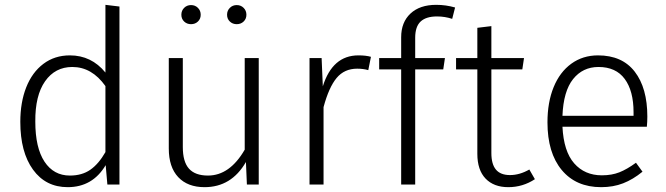

<svg xmlns="http://www.w3.org/2000/svg" viewBox="-20 -763 2755 794"><path d="M474 -736V0H424L417 -80Q363 11 260 11Q169 11 116.5 -61.5Q64 -134 64 -259Q64 -340 88.5 -402Q113 -464 159.5 -499Q206 -534 269 -534Q358 -534 416 -463V-743ZM416 -134V-407Q360 -486 279 -486Q208 -486 166.5 -427Q125 -368 126 -260Q126 -152 164 -94.5Q202 -37 269 -37Q319 -37 353.5 -61Q388 -85 416 -134Z M1050 0H1001L997 -93Q937 11 826 11Q756 11 717 -30.5Q678 -72 678 -149V-523H736V-155Q736 -94 761.5 -65.5Q787 -37 840 -37Q930 -37 992 -144V-523H1050ZM810 -702Q810 -685 798.5 -674Q787 -663 770 -663Q753 -663 741.5 -674Q730 -685 730 -702Q730 -719 741.5 -730.5Q753 -742 770 -742Q787 -742 798.5 -730.5Q810 -719 810 -702ZM999 -702Q999 -685 987.5 -674Q976 -663 959 -663Q942 -663 930.5 -674Q919 -685 919 -702Q919 -719 930.5 -730.5Q942 -742 959 -742Q976 -742 987.5 -730.5Q999 -719 999 -702Z M1514 -528 1503 -473Q1482 -479 1457 -479Q1404 -479 1372 -440.5Q1340 -402 1318 -320V0H1260V-523H1310L1315 -406Q1355 -534 1462 -534Q1494 -534 1514 -528Z M1697 -607V-523H1820L1813 -476H1697V0H1639V-476H1548V-523H1639V-609Q1639 -671 1677.5 -707Q1716 -743 1784 -743Q1824 -743 1862 -732L1850 -685Q1820 -695 1787 -695Q1742 -695 1719.5 -674Q1697 -653 1697 -607Z M2192 -22Q2142 11 2082 11Q2022 11 1988 -24.5Q1954 -60 1954 -127V-476H1866V-523H1954V-648L2012 -655V-523H2147L2140 -476H2012V-130Q2012 -84 2031 -61.5Q2050 -39 2089 -39Q2129 -39 2169 -62Z M2655 -239H2306Q2311 -137 2354.5 -87.5Q2398 -38 2469 -38Q2510 -38 2541.5 -50.5Q2573 -63 2610 -90L2637 -53Q2598 -21 2557 -5Q2516 11 2466 11Q2362 11 2303 -60Q2244 -131 2244 -257Q2244 -340 2269.5 -402.5Q2295 -465 2342.5 -499.5Q2390 -534 2453 -534Q2553 -534 2605 -466.5Q2657 -399 2657 -281Q2657 -259 2655 -239ZM2600 -299Q2600 -387 2563.5 -436.5Q2527 -486 2455 -486Q2390 -486 2350 -436Q2310 -386 2306 -284H2600Z"/></svg>

Font: Fira Sans Light
Style: Regular
Weight: 300
Designer: bBox Type GmbH & Carrois Corporate GbR & Edenspiekermann AG
Foundry: bBox Type GmbH & Carrois Corporate GbR & Edenspiekermann AG
Version: Version 4.301